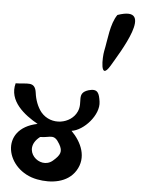

<svg xmlns="http://www.w3.org/2000/svg" viewBox="-59 -925 719 976"><g transform="rotate(5 300.5 -437.0)"><path d="M501 -868C467 -819 463 -740 450 -679C444 -651 438 -523 489 -608C527 -674 697 -936 501 -868ZM164 -216C216 -216 233 -241 263 -189C285 -152 275 -133 239 -102C176 -48 71 -145 164 -216ZM16 -477C-9 -385 76 -320 145 -281C-48 -242 3 -31 167 0C240 14 323 2 363 -62C407 -132 373 -208 320 -261C382 -269 459 -354 449 -421C443 -462 436 -488 388 -474C325 -454 367 -412 343 -361C314 -297 214 -277 160 -341C139 -367 126 -404 122 -437C114 -499 74 -477 16 -477Z"/></g></svg>

Font: Philokalia
Style: Regular
Weight: 400
Version: Version 001.010